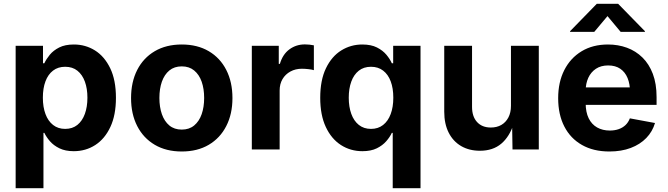

<svg xmlns="http://www.w3.org/2000/svg" viewBox="-20 -787 3515 1011"><path d="M62.4 204.1V-545.9H206.4V-454H213.5Q223.6 -475.8 242.3 -498.7Q261 -521.5 291.9 -537.1Q322.7 -552.7 369.1 -552.7Q429.8 -552.7 480 -521.5Q530.1 -490.2 560.3 -427.7Q590.5 -365.3 590.5 -272Q590.5 -181.1 561.2 -118.5Q531.9 -55.8 481.6 -23.3Q431.4 9.1 368.3 9.1Q323.9 9.1 293.1 -6Q262.3 -21 243.1 -43.2Q223.9 -65.4 213.5 -87.4H208.8V204.1ZM323.2 -108.3Q361.5 -108.3 387.5 -129.3Q413.5 -150.3 426.9 -187.4Q440.3 -224.6 440.3 -272.5Q440.3 -320.4 427 -357.1Q413.7 -393.8 387.7 -414.6Q361.8 -435.4 323.2 -435.4Q285.5 -435.4 259.3 -415.2Q233 -395.1 219.4 -358.7Q205.7 -322.2 205.7 -272.5Q205.7 -223.3 219.5 -186.4Q233.2 -149.5 259.6 -128.9Q286 -108.3 323.2 -108.3Z M937.1 10.7Q854.9 10.7 794.9 -24.6Q735 -59.9 702.5 -123.3Q670.1 -186.6 670.1 -270.6Q670.1 -355.2 702.5 -418.7Q735 -482.2 794.9 -517.4Q854.9 -552.7 937.1 -552.7Q1019.4 -552.7 1079.3 -517.4Q1139.1 -482.2 1171.5 -418.7Q1204 -355.2 1204 -270.6Q1204 -186.6 1171.5 -123.3Q1139.1 -59.9 1079.3 -24.6Q1019.4 10.7 937.1 10.7ZM937.1 -104.6Q976.2 -104.6 1002.4 -126.3Q1028.7 -148.1 1041.9 -185.8Q1055 -223.5 1055 -271.1Q1055 -319.2 1041.9 -356.8Q1028.7 -394.3 1002.4 -415.9Q976.2 -437.5 937.1 -437.5Q897.9 -437.5 871.7 -415.9Q845.6 -394.3 832.4 -356.9Q819.3 -319.5 819.3 -271.1Q819.3 -223.5 832.4 -185.8Q845.6 -148.1 871.7 -126.3Q897.9 -104.6 937.1 -104.6Z M1306 0V-545.9H1447.9V-450.8H1453.8Q1468.7 -501.3 1504.1 -527.2Q1539.5 -553.2 1585.4 -553.2Q1596.7 -553.2 1609.8 -551.9Q1622.8 -550.6 1632.7 -548.3V-417.5Q1623 -420.8 1604.4 -422.9Q1585.7 -425 1569.4 -425Q1535.9 -425 1509.3 -410.5Q1482.6 -396 1467.5 -370.3Q1452.5 -344.6 1452.5 -310.7V0Z M2194.3 204.1H2047.9V-87.4H2043.2Q2033.1 -65.4 2013.7 -43.2Q1994.4 -21 1963.9 -6Q1933.3 9.1 1888.4 9.1Q1825.8 9.1 1775.3 -23.3Q1724.8 -55.8 1695.5 -118.5Q1666.2 -181.1 1666.2 -272Q1666.2 -365.3 1696.4 -427.7Q1726.6 -490.2 1777 -521.5Q1827.4 -552.7 1887.6 -552.7Q1934 -552.7 1964.8 -537.1Q1995.7 -521.5 2014.6 -498.7Q2033.6 -475.8 2043.2 -454H2050.3V-545.9H2194.3ZM1933.5 -108.3Q1970.9 -108.3 1997.2 -128.9Q2023.5 -149.5 2037.2 -186.4Q2051 -223.3 2051 -272.5Q2051 -322.2 2037.3 -358.7Q2023.7 -395.1 1997.4 -415.2Q1971.2 -435.4 1933.5 -435.4Q1895.2 -435.4 1869.1 -414.6Q1843 -393.8 1829.7 -357.1Q1816.4 -320.4 1816.4 -272.5Q1816.4 -224.6 1829.8 -187.4Q1843.2 -150.3 1869.4 -129.3Q1895.7 -108.3 1933.5 -108.3Z M2507.2 6.8Q2450.7 6.8 2408.3 -17.8Q2365.9 -42.5 2342.5 -88.7Q2319.2 -134.9 2319.2 -198.7V-545.9H2465.6V-224.2Q2465.6 -173.3 2492 -144.4Q2518.3 -115.5 2564.7 -115.5Q2595.8 -115.5 2619.6 -129Q2643.3 -142.6 2656.9 -168.3Q2670.5 -194 2670.5 -229.8V-545.9H2817.1V0H2678.7L2676.5 -136.3H2685.1Q2663.4 -67.5 2619.4 -30.3Q2575.4 6.8 2507.2 6.8Z M3188.7 10.7Q3105.1 10.7 3044.6 -23.6Q2984 -57.8 2951.6 -120.8Q2919.1 -183.8 2919.1 -270.1Q2919.1 -354.4 2951.4 -418Q2983.6 -481.5 3042.6 -517.1Q3101.6 -552.7 3181.3 -552.7Q3234.8 -552.7 3281.3 -535.7Q3327.7 -518.7 3362.8 -484.3Q3397.9 -449.9 3417.6 -398Q3437.3 -346 3437.3 -275.8V-234.7H2979.2V-326.9H3365.9L3297.5 -302.2Q3297.5 -344.8 3284.5 -376.3Q3271.5 -407.7 3245.9 -425.1Q3220.4 -442.4 3182.4 -442.4Q3144.4 -442.4 3117.9 -424.9Q3091.5 -407.3 3077.7 -377.2Q3063.9 -347.1 3063.9 -308.7V-243.8Q3063.9 -196.4 3079.7 -164.2Q3095.6 -132 3124.3 -115.8Q3153.1 -99.6 3191 -99.6Q3216.6 -99.6 3237.6 -106.9Q3258.6 -114.2 3273.7 -128.5Q3288.7 -142.9 3296.6 -163.8L3429 -139.3Q3415.8 -94.1 3383.2 -60.4Q3350.5 -26.6 3301.4 -8Q3252.2 10.7 3188.7 10.7ZM3109.1 -619.1H2981.8V-622.7L3122.6 -767.1H3234.8L3375.9 -622.7V-619.1H3248.2L3178.8 -702.2Z"/></svg>

Font: Inter Variable LoSnoCo
Style: Regular
Weight: 400
Designer: Rasmus Andersson
Foundry: rsms
Version: Version 4.000;git-a52131595; featfreeze: case,dlig,ss01,ss02